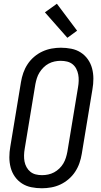

<svg xmlns="http://www.w3.org/2000/svg" viewBox="-20 -998 540 1026"><path d="M204 8Q175 8 147.5 2.5Q120 -3 97.5 -17.5Q75 -32 59.5 -54Q44 -76 37 -102.5Q30 -129 30 -157.5Q30 -186 35 -214L92 -559Q96 -584 104.5 -608.5Q113 -633 127.5 -655Q142 -677 162.5 -694.5Q183 -712 207 -723Q231 -734 256 -738.5Q281 -743 305 -743Q334 -743 361.5 -737.5Q389 -732 411.5 -717.5Q434 -703 449.5 -681Q465 -659 472 -632.5Q479 -606 479 -577.5Q479 -549 474 -521L417 -176Q413 -151 404.5 -126.5Q396 -102 381.5 -80Q367 -58 346.5 -40.5Q326 -23 302.5 -12Q279 -1 253.5 3.5Q228 8 204 8ZM205 -62Q221 -62 237.5 -65.5Q254 -69 269 -77Q284 -85 297 -97.5Q310 -110 318.5 -124.5Q327 -139 332 -155Q337 -171 340 -187L397 -532Q400 -549 400.5 -566.5Q401 -584 398 -600Q395 -616 387.5 -630.5Q380 -645 367.5 -655Q355 -665 338.5 -669Q322 -673 304 -673Q288 -673 271.5 -669.5Q255 -666 240 -658Q225 -650 212.5 -637.5Q200 -625 191 -610.5Q182 -596 177 -580Q172 -564 169 -548L112 -203Q109 -186 108.5 -168.5Q108 -151 111 -135Q114 -119 122 -104.5Q130 -90 142.5 -80Q155 -70 171 -66Q187 -62 205 -62ZM340 -796 220 -932 284 -978 392 -834Z"/></svg>

Font: Iosevka SS04
Style: Italic
Weight: 400
Italic angle: -9°
Monospace: yes
Designer: Belleve Invis
Foundry: Belleve Invis
Version: Version 19.0.0; ttfautohint (v1.8.4)